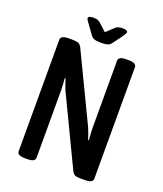

<svg xmlns="http://www.w3.org/2000/svg" viewBox="-155 -957 899 1059"><g transform="rotate(20 295.0 -427.0)"><path d="M119 2Q94 2 83.5 -4.5Q73 -11 73 -23V-677Q73 -702 119 -702H143Q165 -702 176.5 -697Q188 -692 195 -679L388 -277Q394 -264 400.5 -245.5Q407 -227 412 -211L416 -212Q415 -224 413.5 -243Q412 -262 412 -280V-677Q412 -689 422.5 -695.5Q433 -702 458 -702H471Q496 -702 506.5 -695.5Q517 -689 517 -677V-23Q517 2 471 2H444Q423 2 412.5 -2.5Q402 -7 395 -20L201 -425Q196 -437 189.5 -455Q183 -473 178 -490L174 -489Q175 -474 176.5 -456Q178 -438 178 -421V-23Q178 -11 167.5 -4.5Q157 2 132 2ZM380 -856Q410 -856 410 -843Q410 -839 405 -830.5Q400 -822 393 -812L355 -761Q347 -749 334 -744.5Q321 -740 295 -740Q268 -740 255 -744.5Q242 -749 234 -761L197 -812Q189 -822 184 -830.5Q179 -839 179 -843Q179 -849 186 -852.5Q193 -856 209 -856Q222 -856 231.5 -853.5Q241 -851 250 -843L295 -802L340 -844Q348 -851 357.5 -853.5Q367 -856 380 -856Z"/></g></svg>

Font: Asap Condensed Medium
Style: Regular
Weight: 500
Width: 3
Designer: Pablo Cosgaya
Foundry: Omnibus-Type
Version: Version 3.001; ttfautohint (v1.8.4.7-5d5b)